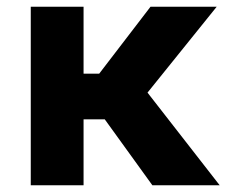

<svg xmlns="http://www.w3.org/2000/svg" viewBox="-20 -548 717 568"><path d="M289.9 -195 430.7 0H629.8L416.4 -274L621 -528H425.2L273.4 -330H227.2V-528H71V0H227.2V-195Z"/></svg>

Font: Asimov
Style: Wid
Weight: 500
Designer: Google
Version: Version 2.000980; 2014